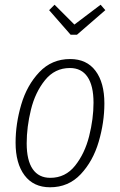

<svg xmlns="http://www.w3.org/2000/svg" viewBox="-20 -782 508 813"><path d="M46 -178Q46 -258 70 -339.5Q94 -421 146.5 -476.5Q199 -532 277 -532Q347 -532 384.5 -482Q422 -432 422 -344Q422 -264 398 -182Q374 -100 322 -44.5Q270 11 192 11Q122 11 84 -39.5Q46 -90 46 -178ZM376 -347Q376 -419 350.5 -456.5Q325 -494 276 -494Q212 -494 170.5 -442.5Q129 -391 111 -317.5Q93 -244 93 -175Q93 -103 118.5 -66Q144 -29 193 -29Q257 -29 298 -80.5Q339 -132 357.5 -205.5Q376 -279 376 -347ZM406 -762 426 -739 306 -635H279L188 -739L211 -762L295 -678Z"/></svg>

Font: Fira Sans Extra Condensed ExtraLight
Style: Italic
Weight: 275
Width: 3
Italic angle: -8°
Designer: Carrois Corporate & Edenspiekermann AG
Foundry: Carrois Corporate GbR & Edenspiekermann AG
Version: Version 4.203